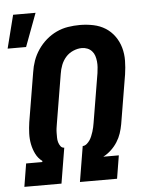

<svg xmlns="http://www.w3.org/2000/svg" viewBox="-56 -865 712 912"><g transform="rotate(-5 300.0 -409.5)"><path d="M23 0 41 -110H118L119 -115Q99 -130 88 -152Q77 -174 72 -199Q67 -224 68 -250.5Q69 -277 73 -304L112 -538Q116 -566 125.5 -593Q135 -620 152 -645Q169 -670 191.5 -689.5Q214 -709 240.5 -721.5Q267 -734 295.5 -738.5Q324 -743 352 -743Q385 -743 416.5 -736.5Q448 -730 473.5 -714Q499 -698 517 -673Q535 -648 543.5 -618Q552 -588 551.5 -555.5Q551 -523 546 -490L507 -256Q503 -234 496 -213Q489 -192 476.5 -172.5Q464 -153 447 -137Q430 -121 409 -110H483L465 0H288L316 -169Q326 -169 335 -176.5Q344 -184 350 -193Q356 -202 360 -212Q364 -222 367.5 -232.5Q371 -243 373 -253Q375 -263 377 -274L416 -508Q418 -522 419 -536Q420 -550 418.5 -564Q417 -578 413 -590.5Q409 -603 400 -613Q391 -623 378.5 -628Q366 -633 352 -633Q332 -633 311 -624Q290 -615 275.5 -598.5Q261 -582 253 -561.5Q245 -541 242 -520L203 -286Q201 -275 199.5 -263.5Q198 -252 198 -241Q198 -230 198 -219Q198 -208 201 -197.5Q204 -187 210.5 -178Q217 -169 228 -169L200 0ZM1 -661 41 -819H148L89 -661Z"/></g></svg>

Font: Iosevka Aile Extrabold
Style: Italic
Weight: 800
Italic angle: -9°
Designer: Belleve Invis
Foundry: Belleve Invis
Version: Version 31.1.0; ttfautohint (v1.8.4)